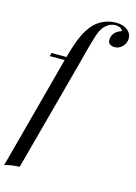

<svg xmlns="http://www.w3.org/2000/svg" viewBox="-166 -856 793 1118"><g transform="rotate(15 230.0 -297.0)"><path d="M485 -711Q485 -685 465.5 -663.5Q446 -642 418 -642Q399 -642 388 -651Q377 -660 378 -676Q378 -700 393.5 -717.5Q409 -735 435 -743Q435 -752 421.5 -759.5Q408 -767 389 -767Q359 -767 331 -741Q310 -722 296 -680.5Q282 -639 261 -558L250 -515L65 174Q11 176 -25 188L157 -494H67L73 -514H163V-515Q185 -597 208.5 -648.5Q232 -700 265 -732Q288 -755 321.5 -768.5Q355 -782 390 -782Q434 -782 459.5 -762Q485 -742 485 -711Z"/></g></svg>

Font: Playfair Display
Style: Italic
Weight: 400
Italic angle: -14°
Designer: Claus Eggers Sørensen
Foundry: Claus Eggers Sørensen
Version: Version 1.200; ttfautohint (v1.6)